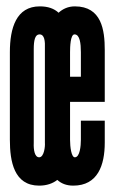

<svg xmlns="http://www.w3.org/2000/svg" viewBox="-20 -575 362 603"><path d="M234 -196V-136C234 -117 231 -81 215 -81C204 -81 200 -114 200 -136V-255H309V-418C309 -481 299 -555 215 -555C194 -555 177 -547 164 -535C150 -548 131 -555 105 -555C31 -555 11 -487 11 -411V-136C11 -68 24 8 103 8C127 8 146 1 160 -10C172 1 188 8 210 8C287 8 309 -56 309 -127V-196ZM121 -126C122 -117 119 -81 103 -81C89 -81 85 -104 86 -126V-421C86 -448 90 -467 104 -467C120 -467 122 -446 121 -421ZM200 -411C200 -427 201 -467 214 -467C231 -467 234 -438 234 -411V-334H200Z"/></svg>

Font: League Gothic Condensed
Style: Regular
Weight: 400
Width: 3
Designer: Tyler Finck
Foundry: The League of Moveable Type
Version: Version 1.001;PS 001.001;hotconv 1.0.56;makeotf.lib2.0.21325